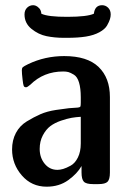

<svg xmlns="http://www.w3.org/2000/svg" viewBox="-20 -700 492 730"><path d="M25.9 -131.8Q25.9 -167 40.5 -194.6Q55.2 -222.2 82 -238.5Q108.9 -254.9 134 -265.9Q159.2 -276.9 193.1 -282Q227.1 -287.1 241.9 -288.6Q256.8 -290 275.9 -291Q283.7 -292 285.4 -294.4Q287.1 -296.9 287.1 -310.1V-330.1Q287.1 -364.3 280.5 -386.2Q273.9 -408.2 261 -416Q248 -423.8 240 -426Q231.9 -428.2 220.2 -428.2Q146 -428.2 95.2 -377.9Q84 -368.2 79.1 -368.2Q72.3 -368.2 70.1 -373.5Q67.9 -378.9 65.9 -397Q63 -420.9 63 -433.1Q63 -440.9 66.9 -444.6Q70.8 -448.2 86.9 -456.1Q150.9 -486.8 224.1 -486.8Q312 -486.8 355 -445.3Q397.9 -403.8 397.9 -331.1V-43.9Q397.9 -18.1 388.9 -9Q379.9 0 354 0H334Q307.1 0 298.6 -9.5Q290 -19 290 -43.9V-68.8Q273.9 -40 239.5 -15.1Q205.1 9.8 157.2 9.8Q100.1 9.8 63 -33Q25.9 -75.7 25.9 -131.8ZM73.2 -645Q73.2 -661.1 83 -670.7Q92.8 -680.2 106 -680.2Q110.8 -680.2 116.5 -678Q122.1 -675.8 129.2 -668.5Q136.2 -661.1 137.2 -647.9Q162.1 -635.7 237.1 -636Q312 -636.2 336.9 -647.9Q340.8 -680.2 368.2 -680.2Q381.3 -680.2 391.1 -670.7Q400.9 -661.1 400.9 -645Q400.9 -636.2 397.9 -626.7Q395 -617.2 387 -603Q378.9 -588.9 357.9 -577.4Q336.9 -565.9 306.9 -561Q276.9 -556.2 234.9 -556.2H222.2Q188 -556.2 157 -562.5Q126 -568.8 99.6 -590.3Q73.2 -611.8 73.2 -645ZM130.9 -133.8Q130.9 -100.6 149.9 -77.4Q168.9 -54.2 198.2 -54.2Q208 -54.2 220 -57.6Q231.9 -61 248.5 -70.1Q265.1 -79.1 276.1 -101.1Q287.1 -123 287.1 -154.8V-255.9Q269 -254.9 252 -252Q234.9 -249 211.4 -241Q188 -232.9 171.4 -220.5Q154.8 -208 142.8 -185.3Q130.9 -162.6 130.9 -133.8Z"/></svg>

Font: CMU Sans Serif Demi Condensed
Style: DemiCondensed
Weight: 600
Width: 3
Version: Version 0.7.0